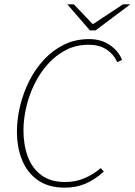

<svg xmlns="http://www.w3.org/2000/svg" viewBox="-20 -852 620 884"><path d="M278 12Q204 12 155 -22Q106 -56 82 -114.5Q58 -173 58 -246Q58 -304 72.5 -364Q87 -424 114.5 -479Q142 -534 182.5 -577.5Q223 -621 275 -646.5Q327 -672 390 -672Q446 -672 486 -644.5Q526 -617 542 -576L520 -566Q502 -604 469 -625Q436 -646 388 -646Q330 -646 283 -621.5Q236 -597 199.5 -556Q163 -515 138 -463.5Q113 -412 100.5 -357Q88 -302 88 -252Q88 -185 108 -131Q128 -77 170.5 -45.5Q213 -14 280 -14Q328 -14 369 -31.5Q410 -49 444 -78L458 -62Q418 -26 375 -7Q332 12 278 12ZM394 -712 290 -832H320L406 -742H410L546 -832H580L420 -712Z"/></svg>

Font: Source Sans 3
Style: Italic
Weight: 200
Italic angle: -11°
Designer: Paul D. Hunt
Foundry: Adobe
Version: Version 3.046;hotconv 1.0.118;makeotfexe 2.5.65603